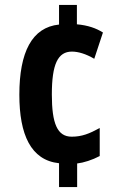

<svg xmlns="http://www.w3.org/2000/svg" viewBox="-20 -744 501 774"><path d="M290 -646V-724H218V-645C109 -634 58 -534 58 -362C58 -202 104 -98 218 -86V10H291V-85C317 -88 352 -99 382 -115V-228C340 -205 310 -193 269 -193C211 -193 189 -246 189 -363C189 -485 213 -536 270 -536C295 -536 326 -527 360 -507L395 -613C368 -630 335 -642 290 -646Z"/></svg>

Font: Noto Sans Gurmukhi UI ExtraCondensed
Style: Bold
Weight: 700
Width: 2
Designer: Jelle Bosma - Monotype Design Team
Foundry: Monotype Imaging Inc.
Version: Version 2.004